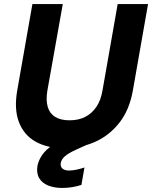

<svg xmlns="http://www.w3.org/2000/svg" viewBox="-20 -720 751 948"><path d="M297 12Q214 12 156 -20.5Q98 -53 73.5 -117Q49 -181 65 -273L140 -700H290L214 -273Q206 -226 215.5 -193Q225 -160 252 -143Q279 -126 324 -126Q368 -126 401 -143Q434 -160 456 -192.5Q478 -225 486 -273L561 -700H711L636 -273Q619 -177 569 -113.5Q519 -50 448 -19Q377 12 297 12ZM287 208Q248 208 218 196Q188 184 173.5 159.5Q159 135 165 98Q171 70 189 44Q207 18 244.5 -6.5Q282 -31 344 -56L391 -75L411 -6L358 18Q318 36 300.5 51.5Q283 67 280 85Q277 102 288 112Q299 122 321 122Q337 122 356.5 118Q376 114 397 107L382 193Q361 200 336.5 204Q312 208 287 208Z"/></svg>

Font: DM Sans 12pt Black
Style: Italic
Weight: 900
Italic angle: -10°
Version: Version 4.004;gftools[0.9.30]